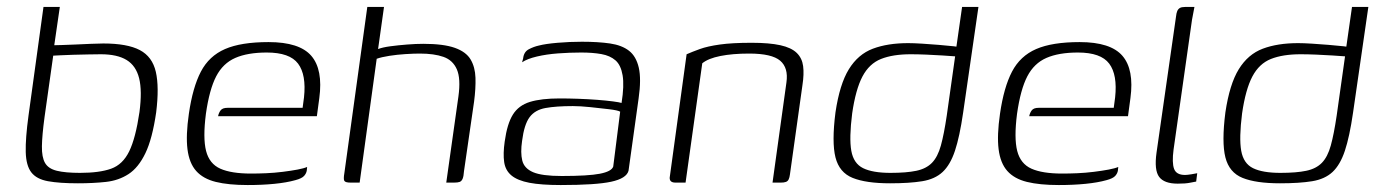

<svg xmlns="http://www.w3.org/2000/svg" viewBox="-20 -525 3969 552"><path d="M204 2Q151 2 118 -4Q85 -10 70 -29.5Q55 -49 54 -88Q53 -127 62 -193L105 -505H152L136 -395Q140 -395 157 -395.5Q174 -396 196.5 -397Q219 -398 241.5 -399Q264 -400 277 -400Q346 -400 382 -381Q418 -362 428 -318.5Q438 -275 429 -202Q418 -126 398 -84.5Q378 -43 349.5 -24.5Q321 -6 284.5 -2Q248 2 204 2ZM210 -28Q266 -28 299.5 -40Q333 -52 351.5 -90Q370 -128 381 -203Q389 -264 380 -300Q371 -336 344 -352.5Q317 -369 270 -369Q256 -369 234 -368.5Q212 -368 190 -367.5Q168 -367 152.5 -366Q137 -365 133 -365L108 -188Q101 -136 100.5 -104.5Q100 -73 109.5 -56.5Q119 -40 143.5 -34Q168 -28 210 -28Z M692 7Q637 7 600.5 -2Q564 -11 544 -33.5Q524 -56 519 -96Q514 -136 523 -198Q534 -274 557.5 -319Q581 -364 627 -384Q673 -404 752 -404Q841 -404 875 -364.5Q909 -325 898 -243L891 -191H607Q609 -201 614.5 -208Q620 -215 634 -215H850L854 -245Q861 -310 837 -342Q813 -374 747 -374Q692 -374 656.5 -358.5Q621 -343 601.5 -305.5Q582 -268 572 -198Q563 -128 572.5 -91Q582 -54 613.5 -40Q645 -26 702 -26Q722 -26 745.5 -27Q769 -28 793 -31Q817 -34 835.5 -37.5Q854 -41 863 -45L862 -35Q861 -27 854.5 -19.5Q848 -12 829 -7Q804 0 769 3.5Q734 7 692 7Z M988 0Q973 0 970 -5Q967 -10 970 -27L1036 -505H1084L1067 -384Q1080 -389 1102.5 -392Q1125 -395 1150.5 -397Q1176 -399 1197 -399Q1255 -399 1287.5 -387.5Q1320 -376 1333 -354Q1346 -332 1347 -301.5Q1348 -271 1343 -233L1314 -33Q1313 -18 1310 -11Q1307 -4 1301.5 -2Q1296 0 1285 0H1263L1298 -248Q1305 -299 1293.5 -325.5Q1282 -352 1255 -361.5Q1228 -371 1187 -371Q1170 -371 1146 -369.5Q1122 -368 1099.5 -364.5Q1077 -361 1063 -356L1014 0Z M1592 7Q1536 7 1502 0.5Q1468 -6 1450.5 -20.5Q1433 -35 1429.5 -59Q1426 -83 1431 -118Q1438 -169 1454.5 -195.5Q1471 -222 1503.5 -232Q1536 -242 1589 -242Q1614 -242 1642.5 -241Q1671 -240 1697 -238Q1723 -236 1742 -233.5Q1761 -231 1767 -229Q1775 -279 1770 -308.5Q1765 -338 1749.5 -351.5Q1734 -365 1709 -369.5Q1684 -374 1651 -374Q1618 -374 1584.5 -371.5Q1551 -369 1523.5 -362.5Q1496 -356 1481 -346L1484 -357Q1486 -376 1500.5 -383.5Q1515 -391 1529 -394Q1548 -399 1583 -402Q1618 -405 1653 -405Q1700 -405 1734 -400Q1768 -395 1788.5 -379Q1809 -363 1816.5 -330.5Q1824 -298 1816 -242L1787 -34Q1781 -12 1737 -2.5Q1693 7 1592 7ZM1595 -19Q1671 -19 1704.5 -25.5Q1738 -32 1743 -46L1763 -204Q1756 -208 1731 -211Q1706 -214 1677 -217Q1648 -220 1627 -220Q1579 -220 1548.5 -214.5Q1518 -209 1502.5 -188Q1487 -167 1481 -120Q1476 -86 1481.5 -63.5Q1487 -41 1512.5 -30Q1538 -19 1595 -19Z M1922 0Q1902 0 1906 -19L1954 -369Q1970 -376 1992 -384Q2014 -392 2049.5 -397Q2085 -402 2141 -402Q2192 -402 2223.5 -395Q2255 -388 2270.5 -373Q2286 -358 2289 -335Q2292 -312 2287 -280L2251 -23Q2250 -15 2247.5 -9.5Q2245 -4 2239.5 -2Q2234 0 2225 0H2201L2241 -288Q2247 -330 2223 -350.5Q2199 -371 2134 -371Q2086 -371 2051 -364Q2016 -357 1999 -343L1951 0Z M2539 2Q2470 2 2431.5 -13.5Q2393 -29 2382 -72.5Q2371 -116 2382 -202Q2394 -283 2420.5 -326Q2447 -369 2489.5 -385Q2532 -401 2591 -401Q2607 -401 2631 -399.5Q2655 -398 2679 -396Q2703 -394 2721.5 -392Q2740 -390 2745 -388L2728 -379L2746 -505H2793L2749 -201Q2739 -132 2725.5 -91.5Q2712 -51 2690 -30.5Q2668 -10 2631.5 -4Q2595 2 2539 2ZM2540 -28Q2586 -28 2614.5 -34Q2643 -40 2659.5 -57Q2676 -74 2685 -106.5Q2694 -139 2702 -193L2726 -363Q2713 -364 2690 -365.5Q2667 -367 2642.5 -368Q2618 -369 2598 -369Q2547 -369 2513 -355.5Q2479 -342 2459.5 -305Q2440 -268 2430 -199Q2421 -128 2427.5 -91.5Q2434 -55 2461.5 -41.5Q2489 -28 2540 -28Z M3024 7Q2969 7 2932.5 -2Q2896 -11 2876 -33.5Q2856 -56 2851 -96Q2846 -136 2855 -198Q2866 -274 2889.5 -319Q2913 -364 2959 -384Q3005 -404 3084 -404Q3173 -404 3207 -364.5Q3241 -325 3230 -243L3223 -191H2939Q2941 -201 2946.5 -208Q2952 -215 2966 -215H3182L3186 -245Q3193 -310 3169 -342Q3145 -374 3079 -374Q3024 -374 2988.5 -358.5Q2953 -343 2933.5 -305.5Q2914 -268 2904 -198Q2895 -128 2904.5 -91Q2914 -54 2945.5 -40Q2977 -26 3034 -26Q3054 -26 3077.5 -27Q3101 -28 3125 -31Q3149 -34 3167.5 -37.5Q3186 -41 3195 -45L3194 -35Q3193 -27 3186.5 -19.5Q3180 -12 3161 -7Q3136 0 3101 3.5Q3066 7 3024 7Z M3366 3Q3327 3 3312.5 -16.5Q3298 -36 3305 -86L3361 -477Q3362 -487 3364.5 -493Q3367 -499 3372 -502Q3377 -505 3387 -505H3414Q3414 -504 3412 -494.5Q3410 -485 3407 -468L3354 -95Q3349 -57 3355.5 -39.5Q3362 -22 3387 -22Q3393 -22 3405.5 -24Q3418 -26 3422 -27L3419 -3Q3413 -2 3400.5 0.5Q3388 3 3366 3Z M3660 2Q3591 2 3552.5 -13.5Q3514 -29 3503 -72.5Q3492 -116 3503 -202Q3515 -283 3541.5 -326Q3568 -369 3610.5 -385Q3653 -401 3712 -401Q3728 -401 3752 -399.5Q3776 -398 3800 -396Q3824 -394 3842.5 -392Q3861 -390 3866 -388L3849 -379L3867 -505H3914L3870 -201Q3860 -132 3846.5 -91.5Q3833 -51 3811 -30.5Q3789 -10 3752.5 -4Q3716 2 3660 2ZM3661 -28Q3707 -28 3735.5 -34Q3764 -40 3780.5 -57Q3797 -74 3806 -106.5Q3815 -139 3823 -193L3847 -363Q3834 -364 3811 -365.5Q3788 -367 3763.5 -368Q3739 -369 3719 -369Q3668 -369 3634 -355.5Q3600 -342 3580.5 -305Q3561 -268 3551 -199Q3542 -128 3548.5 -91.5Q3555 -55 3582.5 -41.5Q3610 -28 3661 -28Z"/></svg>

Font: Genos Light
Style: Italic
Weight: 300
Italic angle: -8°
Designer: Robert E. Leuschke
Foundry: Robert E. Leuschke
Version: Version 1.010